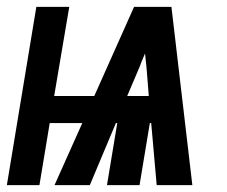

<svg xmlns="http://www.w3.org/2000/svg" viewBox="-41 -540 661 560"><path d="M-21 0 65 -520H161L117 -260H234L350 -520H459L520 0H416L400 -181H396L366 0H271L301 -181H297L221 0H118L199 -181H104L74 0ZM393 -260 386 -347Q385 -356 384 -365Q383 -374 382 -384Q378 -374 374 -365Q370 -356 367 -347L330 -260Z"/></svg>

Font: Iosevka SS04 XBd Ex
Style: Italic
Weight: 800
Width: 7
Italic angle: -9°
Monospace: yes
Designer: Belleve Invis
Foundry: Belleve Invis
Version: Version 19.0.0; ttfautohint (v1.8.4)